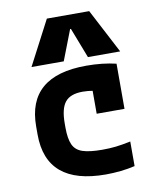

<svg xmlns="http://www.w3.org/2000/svg" viewBox="-88 -859 776 938"><g transform="rotate(-10 300.0 -390.0)"><path d="M361 10Q66 10 66 -240V-280Q66 -530 358 -530Q439 -530 506 -514V-290H368V-495L424 -390Q401 -398 373 -403Q345 -408 319 -408Q258 -408 232 -376Q206 -344 206 -270V-250Q206 -195 219.5 -165Q233 -135 267.5 -123.5Q302 -112 365 -112Q402 -112 432.5 -115.5Q463 -119 506 -128V-6Q472 2 435 6Q398 10 361 10ZM94 -570 209 -790H419L534 -570H374L316 -720H312L254 -570Z"/></g></svg>

Font: M PLUS Code Latin Expanded
Style: Bold
Weight: 700
Width: 7
Designer: Coji Morishita
Foundry: UNDERFOREST DESIGN
Version: Version 1.002; ttfautohint (v1.8.3)